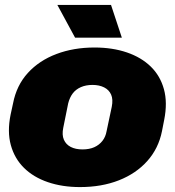

<svg xmlns="http://www.w3.org/2000/svg" viewBox="-20 -749 710 780"><path d="M305 11Q233 11 174.5 -9Q116 -29 77.5 -67Q39 -105 24 -159.5Q9 -214 23 -283L33 -329Q47 -402 93 -452.5Q139 -503 209 -529.5Q279 -556 364 -556Q437 -556 495.5 -536Q554 -516 592.5 -478.5Q631 -441 646 -386.5Q661 -332 647 -262L638 -216Q624 -146 578.5 -95Q533 -44 463 -16.5Q393 11 305 11ZM315 -142Q343 -142 363 -151Q383 -160 396 -176.5Q409 -193 413 -216L434 -315Q440 -345 431.5 -364.5Q423 -384 403 -394Q383 -404 356 -404Q329 -404 308.5 -395Q288 -386 275.5 -369.5Q263 -353 257 -329L237 -230Q231 -201 239.5 -181.5Q248 -162 267.5 -152Q287 -142 315 -142ZM285 -596 213 -729H431L475 -596Z"/></svg>

Font: Hubot Sans Condensed ExtraLight Black
Style: Italic
Weight: 900
Italic angle: -12.0243°
Version: Version 2.000